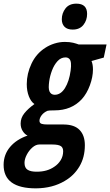

<svg xmlns="http://www.w3.org/2000/svg" viewBox="-88 -781 598 1041"><path d="M107.9 240.2Q-69.3 240.7 -68.4 111.8Q-67.9 56.6 -33.2 15.6Q1.5 -25.4 61.5 -45.9Q46.4 -52.7 35.2 -70.3Q23.9 -87.9 23.9 -111.3Q23.9 -141.6 43.9 -166.7Q64 -191.9 98.6 -216.8Q80.1 -229.5 68.6 -258.5Q57.1 -287.6 57.1 -324.7Q57.1 -381.8 82.8 -436Q108.4 -490.2 157.2 -521.5Q179.2 -536.1 207 -544.9Q234.9 -553.7 263.2 -553.7Q290 -553.7 308.6 -549.1Q327.1 -544.4 338.4 -540H489.7L474.6 -468.8L408.2 -450.2Q416 -431.6 416 -404.3Q416 -363.8 399.4 -318.6Q382.8 -273.4 355.5 -243.2Q299.3 -182.6 208 -182.6Q175.8 -182.6 169.4 -180.2Q148.4 -170.9 137.2 -155.5Q126 -140.1 126 -126Q126 -113.3 138.2 -109.4Q147.9 -106 171.9 -106H258.3Q315.9 -105.5 344 -75.9Q372.1 -46.4 372.1 6.3Q372.1 72.3 342.5 121.8Q313 171.4 262.7 200.2Q197.3 239.3 107.9 240.2ZM208.5 -267.1Q241.7 -267.1 264.4 -303.7Q287.1 -340.3 294.9 -397.9Q301.8 -446.8 288.6 -460.9Q280.8 -469.7 267.1 -469.7Q242.2 -469.7 223.6 -449.2Q205.1 -428.7 193.8 -398.7Q182.6 -368.7 178.7 -339.8Q176.3 -321.8 176.3 -308.3Q176.3 -294.9 180.2 -285.6Q188.5 -267.1 208.5 -267.1ZM112.3 149.9Q168 149.9 206.5 123Q228 108.9 241.2 87.2Q254.4 65.4 254.4 39.1Q254.4 20 242.7 11.7Q229.5 2.4 194.8 2.4H125.5Q106 2.4 87.4 18.8Q68.8 35.2 56.9 58.3Q44.9 81.5 44.9 102.1Q44.9 129.4 62.3 139.9Q79.6 150.4 112.3 149.9ZM306.2 -620.6Q276.9 -620.6 262 -635.7Q247.1 -650.9 247.1 -676.3Q247.1 -709.5 267.1 -735.4Q287.1 -761.2 326.2 -761.2Q384.3 -761.2 384.3 -705.6Q384.3 -671.4 364.3 -646Q344.2 -620.6 306.2 -620.6Z"/></svg>

Font: Open Sans Condensed
Style: Bold Italic
Weight: 700
Width: 3
Italic angle: -12°
Designer: Monotype Design Team
Foundry: Monotype Imaging Inc.
Version: Version 3.003; ttfautohint (v1.8.4)